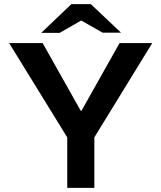

<svg xmlns="http://www.w3.org/2000/svg" viewBox="-20 -908 780 928"><path d="M305 0V-244L24 -700H186L370 -373H374L558 -700H716L436 -244V0ZM179 -749 325 -888H419L392 -820L268 -749ZM476 -750 353 -820 325 -888H419L565 -750Z"/></svg>

Font: REM Medium
Style: Regular
Weight: 500
Designer: Octavio Pardo
Foundry: Ashler Design
Version: Version 1.005;gftools[0.9.28]